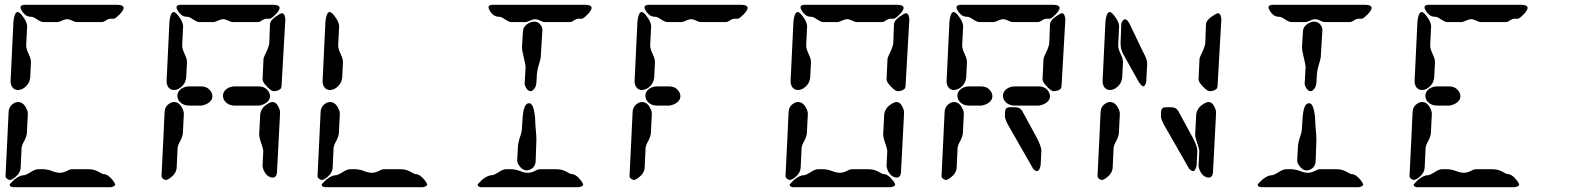

<svg xmlns="http://www.w3.org/2000/svg" viewBox="-20 -780 6540 800"><path d="M80 -760H470Q494 -759 495 -748Q495 -734 469 -711Q460 -703 455 -702H440Q431 -702 417 -692Q410 -688 405 -688H300Q292 -688 276 -696Q268 -700 260 -700Q250 -700 228 -690Q223 -688 220 -688H160Q151 -688 130 -702Q119 -710 110 -710Q82 -710 67 -743Q65 -748 65 -750Q67 -759 80 -760ZM24 -440 36 -690Q40 -728 53 -730Q64 -730 81 -703Q93 -684 93 -670L89 -590Q89 -576 102 -549Q109 -534 109 -520L106 -460Q104 -428 76 -411Q65 -405 55 -405Q32 -405 25 -431Q24 -435 24 -440ZM3 -45 16 -315Q18 -340 42 -352Q49 -355 55 -355Q77 -355 90 -328Q96 -316 96 -305L92 -225Q91 -210 76 -183Q71 -172 70 -165L66 -80Q64 -55 34 -35Q25 -30 21 -30Q6 -33 3 -45ZM440 0H35Q21 -1 20 -10Q20 -13 37 -29Q39 -31 40 -32Q63 -50 80 -50Q88 -50 113 -66Q128 -75 140 -75H160Q179 -75 206 -64Q218 -60 230 -60Q245 -60 265 -71Q273 -75 280 -75H350Q375 -75 402 -58Q407 -55 410 -55Q425 -55 440 -40Q459 -20 460 -10Q457 -2 440 0Z M653 -45 666 -315Q668 -340 692 -352Q699 -355 705 -355Q727 -355 740 -328Q746 -316 746 -305L742 -225Q741 -210 726 -183Q721 -172 720 -165L716 -80Q714 -55 684 -35Q675 -30 671 -30Q656 -33 653 -45ZM674 -440 686 -690Q690 -728 703 -730Q714 -730 731 -703Q743 -684 743 -670L739 -590Q739 -576 752 -549Q759 -534 759 -520L756 -460Q754 -428 726 -411Q715 -405 705 -405Q682 -405 675 -431Q674 -435 674 -440ZM730 -760H1120Q1144 -759 1145 -748Q1145 -734 1119 -711Q1110 -703 1105 -702H1090Q1081 -702 1067 -692Q1060 -688 1055 -688H950Q942 -688 926 -696Q918 -700 910 -700Q900 -700 878 -690Q873 -688 870 -688H810Q801 -688 780 -702Q769 -710 760 -710Q732 -710 717 -743Q715 -748 715 -750Q717 -759 730 -760ZM1074 -450 1078 -535Q1079 -542 1094 -573Q1101 -589 1102 -600L1105 -680Q1107 -699 1143 -720Q1151 -725 1155 -725Q1165 -725 1168 -706Q1169 -703 1169 -700L1153 -420Q1152 -405 1130 -401Q1125 -400 1121 -400Q1109 -400 1088 -424Q1074 -439 1074 -450ZM1074 -90 1077 -150Q1077 -160 1065 -194Q1060 -209 1060 -220L1064 -300Q1066 -333 1102 -351Q1110 -355 1115 -355Q1132 -355 1143 -329Q1147 -319 1147 -310L1134 -60Q1131 -41 1118 -40Q1093 -40 1079 -70Q1074 -81 1074 -90ZM815 -340H769Q738 -340 723 -364Q719 -373 719 -380Q719 -404 746 -416Q757 -420 767 -420H817Q848 -420 861 -395Q865 -387 865 -380Q865 -357 837 -345Q826 -340 815 -340ZM1055 -340H959Q928 -340 913 -364Q909 -373 909 -380Q909 -404 936 -416Q947 -420 957 -420H1057Q1088 -420 1101 -395Q1105 -387 1105 -380Q1105 -357 1077 -345Q1066 -340 1055 -340Z M1324 -440 1336 -690Q1340 -728 1353 -730Q1364 -730 1381 -703Q1393 -684 1393 -670L1389 -590Q1389 -576 1402 -549Q1409 -534 1409 -520L1406 -460Q1404 -428 1376 -411Q1365 -405 1355 -405Q1332 -405 1325 -431Q1324 -435 1324 -440ZM1303 -45 1316 -315Q1318 -340 1342 -352Q1349 -355 1355 -355Q1377 -355 1390 -328Q1396 -316 1396 -305L1392 -225Q1391 -210 1376 -183Q1371 -172 1370 -165L1366 -80Q1364 -55 1334 -35Q1325 -30 1321 -30Q1306 -33 1303 -45ZM1740 0H1335Q1321 -1 1320 -10Q1320 -13 1337 -29Q1339 -31 1340 -32Q1363 -50 1380 -50Q1388 -50 1413 -66Q1428 -75 1440 -75H1460Q1479 -75 1506 -64Q1518 -60 1530 -60Q1545 -60 1565 -71Q1573 -75 1580 -75H1650Q1675 -75 1702 -58Q1707 -55 1710 -55Q1725 -55 1740 -40Q1759 -20 1760 -10Q1757 -2 1740 0Z M2390 0H1985Q1971 -1 1970 -10Q1970 -13 1987 -29Q1989 -31 1990 -32Q2013 -50 2030 -50Q2038 -50 2063 -66Q2078 -75 2090 -75H2110Q2129 -75 2156 -64Q2168 -60 2180 -60Q2195 -60 2215 -71Q2223 -75 2230 -75H2300Q2325 -75 2352 -58Q2357 -55 2360 -55Q2375 -55 2390 -40Q2409 -20 2410 -10Q2407 -2 2390 0ZM2030 -760H2420Q2444 -759 2445 -748Q2445 -734 2419 -711Q2410 -703 2405 -702H2390Q2381 -702 2367 -692Q2360 -688 2355 -688H2250Q2242 -688 2226 -696Q2218 -700 2210 -700Q2200 -700 2178 -690Q2173 -688 2170 -688H2110Q2101 -688 2080 -702Q2069 -710 2060 -710Q2032 -710 2017 -743Q2015 -748 2015 -750Q2017 -759 2030 -760ZM2175 -70Q2155 -70 2140 -95Q2135 -104 2135 -110L2138 -170Q2139 -188 2151 -222Q2155 -235 2155 -250L2157 -280Q2160 -343 2179 -349Q2182 -350 2185 -350Q2203 -350 2209 -294Q2210 -286 2210 -280Q2210 -268 2212 -244Q2215 -215 2215 -200L2212 -110Q2211 -83 2188 -73Q2181 -70 2175 -70ZM2192 -400Q2178 -400 2169 -420Q2166 -426 2166 -430L2170 -500Q2170 -510 2160 -551Q2155 -570 2155 -585L2159 -650Q2161 -675 2191 -687Q2199 -690 2205 -690Q2225 -690 2236 -671Q2240 -663 2240 -655L2233 -540Q2233 -537 2222 -499Q2218 -483 2217 -470L2215 -435Q2213 -413 2199 -403Q2195 -400 2192 -400Z M2680 -760H3070Q3094 -759 3095 -748Q3095 -734 3069 -711Q3060 -703 3055 -702H3040Q3031 -702 3017 -692Q3010 -688 3005 -688H2900Q2892 -688 2876 -696Q2868 -700 2860 -700Q2850 -700 2828 -690Q2823 -688 2820 -688H2760Q2751 -688 2730 -702Q2719 -710 2710 -710Q2682 -710 2667 -743Q2665 -748 2665 -750Q2667 -759 2680 -760ZM2624 -440 2636 -690Q2640 -728 2653 -730Q2664 -730 2681 -703Q2693 -684 2693 -670L2689 -590Q2689 -576 2702 -549Q2709 -534 2709 -520L2706 -460Q2704 -428 2676 -411Q2665 -405 2655 -405Q2632 -405 2625 -431Q2624 -435 2624 -440ZM2603 -45 2616 -315Q2618 -340 2642 -352Q2649 -355 2655 -355Q2677 -355 2690 -328Q2696 -316 2696 -305L2692 -225Q2691 -210 2676 -183Q2671 -172 2670 -165L2666 -80Q2664 -55 2634 -35Q2625 -30 2621 -30Q2606 -33 2603 -45ZM2765 -340H2719Q2688 -340 2673 -364Q2669 -373 2669 -380Q2669 -404 2696 -416Q2707 -420 2717 -420H2767Q2798 -420 2811 -395Q2815 -387 2815 -380Q2815 -357 2787 -345Q2776 -340 2765 -340Z M3253 -45 3266 -315Q3268 -340 3292 -352Q3299 -355 3305 -355Q3327 -355 3340 -328Q3346 -316 3346 -305L3342 -225Q3341 -210 3326 -183Q3321 -172 3320 -165L3316 -80Q3314 -55 3284 -35Q3275 -30 3271 -30Q3256 -33 3253 -45ZM3690 0H3285Q3271 -1 3270 -10Q3270 -13 3287 -29Q3289 -31 3290 -32Q3313 -50 3330 -50Q3338 -50 3363 -66Q3378 -75 3390 -75H3410Q3429 -75 3456 -64Q3468 -60 3480 -60Q3495 -60 3515 -71Q3523 -75 3530 -75H3600Q3625 -75 3652 -58Q3657 -55 3660 -55Q3675 -55 3690 -40Q3709 -20 3710 -10Q3707 -2 3690 0ZM3674 -90 3677 -150Q3677 -160 3665 -194Q3660 -209 3660 -220L3664 -300Q3666 -333 3702 -351Q3710 -355 3715 -355Q3732 -355 3743 -329Q3747 -319 3747 -310L3734 -60Q3731 -41 3718 -40Q3693 -40 3679 -70Q3674 -81 3674 -90ZM3674 -450 3678 -535Q3679 -542 3694 -573Q3701 -589 3702 -600L3705 -680Q3707 -699 3743 -720Q3751 -725 3755 -725Q3765 -725 3768 -706Q3769 -703 3769 -700L3753 -420Q3752 -405 3730 -401Q3725 -400 3721 -400Q3709 -400 3688 -424Q3674 -439 3674 -450ZM3330 -760H3720Q3744 -759 3745 -748Q3745 -734 3719 -711Q3710 -703 3705 -702H3690Q3681 -702 3667 -692Q3660 -688 3655 -688H3550Q3542 -688 3526 -696Q3518 -700 3510 -700Q3500 -700 3478 -690Q3473 -688 3470 -688H3410Q3401 -688 3380 -702Q3369 -710 3360 -710Q3332 -710 3317 -743Q3315 -748 3315 -750Q3317 -759 3330 -760ZM3274 -440 3286 -690Q3290 -728 3303 -730Q3314 -730 3331 -703Q3343 -684 3343 -670L3339 -590Q3339 -576 3352 -549Q3359 -534 3359 -520L3356 -460Q3354 -428 3326 -411Q3315 -405 3305 -405Q3282 -405 3275 -431Q3274 -435 3274 -440Z M3903 -45 3916 -315Q3918 -340 3942 -352Q3949 -355 3955 -355Q3977 -355 3990 -328Q3996 -316 3996 -305L3992 -225Q3991 -210 3976 -183Q3971 -172 3970 -165L3966 -80Q3964 -55 3934 -35Q3925 -30 3921 -30Q3906 -33 3903 -45ZM4065 -340H4019Q3988 -340 3973 -364Q3969 -373 3969 -380Q3969 -404 3996 -416Q4007 -420 4017 -420H4067Q4098 -420 4111 -395Q4115 -387 4115 -380Q4115 -357 4087 -345Q4076 -340 4065 -340ZM4283 -80 4180 -260Q4167 -284 4167 -298L4168 -318Q4171 -332 4183 -333H4211Q4220 -333 4226 -330Q4232 -327 4236 -322L4239 -318L4299 -208Q4319 -170 4319 -152L4316 -92Q4312 -69 4302 -67Q4293 -67 4284 -78Q4283 -79 4283 -80ZM4305 -340H4209Q4178 -340 4163 -364Q4159 -373 4159 -380Q4159 -404 4186 -416Q4197 -420 4207 -420H4307Q4338 -420 4351 -395Q4355 -387 4355 -380Q4355 -357 4327 -345Q4316 -340 4305 -340ZM4324 -450 4328 -535Q4329 -542 4344 -573Q4351 -589 4352 -600L4355 -680Q4357 -699 4393 -720Q4401 -725 4405 -725Q4415 -725 4418 -706Q4419 -703 4419 -700L4403 -420Q4402 -405 4380 -401Q4375 -400 4371 -400Q4359 -400 4338 -424Q4324 -439 4324 -450ZM3980 -760H4370Q4394 -759 4395 -748Q4395 -734 4369 -711Q4360 -703 4355 -702H4340Q4331 -702 4317 -692Q4310 -688 4305 -688H4200Q4192 -688 4176 -696Q4168 -700 4160 -700Q4150 -700 4128 -690Q4123 -688 4120 -688H4060Q4051 -688 4030 -702Q4019 -710 4010 -710Q3982 -710 3967 -743Q3965 -748 3965 -750Q3967 -759 3980 -760ZM3924 -440 3936 -690Q3940 -728 3953 -730Q3964 -730 3981 -703Q3993 -684 3993 -670L3989 -590Q3989 -576 4002 -549Q4009 -534 4009 -520L4006 -460Q4004 -428 3976 -411Q3965 -405 3955 -405Q3932 -405 3925 -431Q3924 -435 3924 -440Z M4553 -45 4566 -315Q4568 -340 4592 -352Q4599 -355 4605 -355Q4627 -355 4640 -328Q4646 -316 4646 -305L4642 -225Q4641 -210 4626 -183Q4621 -172 4620 -165L4616 -80Q4614 -55 4584 -35Q4575 -30 4571 -30Q4556 -33 4553 -45ZM4574 -440 4586 -690Q4590 -728 4603 -730Q4614 -730 4631 -703Q4643 -684 4643 -670L4639 -590Q4639 -576 4652 -549Q4659 -534 4659 -520L4656 -460Q4654 -428 4626 -411Q4615 -405 4605 -405Q4582 -405 4575 -431Q4574 -435 4574 -440ZM4724 -440 4661 -553Q4649 -573 4649 -600L4652 -680Q4656 -697 4667 -700Q4677 -699 4687 -680L4742 -565Q4760 -533 4760 -515L4756 -440Q4753 -423 4744 -420Q4738 -420 4725 -438Q4724 -439 4724 -440ZM4933 -80 4830 -260Q4817 -284 4817 -298L4818 -318Q4821 -332 4833 -333H4861Q4870 -333 4876 -330Q4882 -327 4886 -322L4889 -318L4949 -208Q4969 -170 4969 -152L4966 -92Q4962 -69 4952 -67Q4943 -67 4934 -78Q4933 -79 4933 -80ZM4974 -90 4977 -150Q4977 -160 4965 -194Q4960 -209 4960 -220L4964 -300Q4966 -333 5002 -351Q5010 -355 5015 -355Q5032 -355 5043 -329Q5047 -319 5047 -310L5034 -60Q5031 -41 5018 -40Q4993 -40 4979 -70Q4974 -81 4974 -90ZM4974 -450 4978 -535Q4979 -542 4994 -573Q5001 -589 5002 -600L5005 -680Q5007 -699 5043 -720Q5051 -725 5055 -725Q5065 -725 5068 -706Q5069 -703 5069 -700L5053 -420Q5052 -405 5030 -401Q5025 -400 5021 -400Q5009 -400 4988 -424Q4974 -439 4974 -450Z M5640 0H5235Q5221 -1 5220 -10Q5220 -13 5237 -29Q5239 -31 5240 -32Q5263 -50 5280 -50Q5288 -50 5313 -66Q5328 -75 5340 -75H5360Q5379 -75 5406 -64Q5418 -60 5430 -60Q5445 -60 5465 -71Q5473 -75 5480 -75H5550Q5575 -75 5602 -58Q5607 -55 5610 -55Q5625 -55 5640 -40Q5659 -20 5660 -10Q5657 -2 5640 0ZM5280 -760H5670Q5694 -759 5695 -748Q5695 -734 5669 -711Q5660 -703 5655 -702H5640Q5631 -702 5617 -692Q5610 -688 5605 -688H5500Q5492 -688 5476 -696Q5468 -700 5460 -700Q5450 -700 5428 -690Q5423 -688 5420 -688H5360Q5351 -688 5330 -702Q5319 -710 5310 -710Q5282 -710 5267 -743Q5265 -748 5265 -750Q5267 -759 5280 -760ZM5425 -70Q5405 -70 5390 -95Q5385 -104 5385 -110L5388 -170Q5389 -188 5401 -222Q5405 -235 5405 -250L5407 -280Q5410 -343 5429 -349Q5432 -350 5435 -350Q5453 -350 5459 -294Q5460 -286 5460 -280Q5460 -268 5462 -244Q5465 -215 5465 -200L5462 -110Q5461 -83 5438 -73Q5431 -70 5425 -70ZM5442 -400Q5428 -400 5419 -420Q5416 -426 5416 -430L5420 -500Q5420 -510 5410 -551Q5405 -570 5405 -585L5409 -650Q5411 -675 5441 -687Q5449 -690 5455 -690Q5475 -690 5486 -671Q5490 -663 5490 -655L5483 -540Q5483 -537 5472 -499Q5468 -483 5467 -470L5465 -435Q5463 -413 5449 -403Q5445 -400 5442 -400Z M5930 -760H6320Q6344 -759 6345 -748Q6345 -734 6319 -711Q6310 -703 6305 -702H6290Q6281 -702 6267 -692Q6260 -688 6255 -688H6150Q6142 -688 6126 -696Q6118 -700 6110 -700Q6100 -700 6078 -690Q6073 -688 6070 -688H6010Q6001 -688 5980 -702Q5969 -710 5960 -710Q5932 -710 5917 -743Q5915 -748 5915 -750Q5917 -759 5930 -760ZM5874 -440 5886 -690Q5890 -728 5903 -730Q5914 -730 5931 -703Q5943 -684 5943 -670L5939 -590Q5939 -576 5952 -549Q5959 -534 5959 -520L5956 -460Q5954 -428 5926 -411Q5915 -405 5905 -405Q5882 -405 5875 -431Q5874 -435 5874 -440ZM5853 -45 5866 -315Q5868 -340 5892 -352Q5899 -355 5905 -355Q5927 -355 5940 -328Q5946 -316 5946 -305L5942 -225Q5941 -210 5926 -183Q5921 -172 5920 -165L5916 -80Q5914 -55 5884 -35Q5875 -30 5871 -30Q5856 -33 5853 -45ZM6290 0H5885Q5871 -1 5870 -10Q5870 -13 5887 -29Q5889 -31 5890 -32Q5913 -50 5930 -50Q5938 -50 5963 -66Q5978 -75 5990 -75H6010Q6029 -75 6056 -64Q6068 -60 6080 -60Q6095 -60 6115 -71Q6123 -75 6130 -75H6200Q6225 -75 6252 -58Q6257 -55 6260 -55Q6275 -55 6290 -40Q6309 -20 6310 -10Q6307 -2 6290 0ZM6015 -340H5969Q5938 -340 5923 -364Q5919 -373 5919 -380Q5919 -404 5946 -416Q5957 -420 5967 -420H6017Q6048 -420 6061 -395Q6065 -387 6065 -380Q6065 -357 6037 -345Q6026 -340 6015 -340Z"/></svg>

Font: Segment14
Style: Regular
Weight: 400
Monospace: yes
Designer: Paul Flo Williams
Foundry: His Deeds Are Dust
Version: Version 1.002